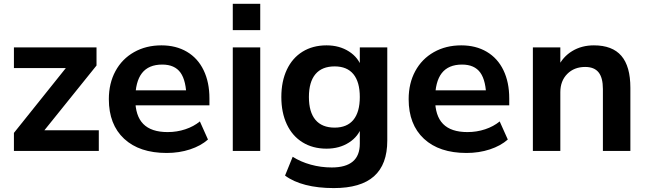

<svg xmlns="http://www.w3.org/2000/svg" viewBox="-20 -786 3374 1000"><path d="M52.5 -93.8 352.5 -468.5 353 -431.6H52.5V-539.1H482.7V-444.8L179.9 -68.6L178.5 -107.4H494.6V0H52.5Z M546.9 -269.5Q546.9 -352.1 581.3 -415.6Q615.7 -479.2 678.2 -514.5Q740.7 -549.8 820.8 -549.8Q896.7 -549.8 953.5 -516.4Q1010.3 -482.9 1040.5 -420.3Q1070.8 -357.7 1070.8 -273.4V-237.3H664.8V-315.4H967.3L951.2 -274.2Q950.4 -365.2 920.2 -407.5Q889.9 -449.7 825 -449.7Q754.2 -449.7 719.4 -405.2Q684.6 -360.6 684.6 -269.3Q684.6 -182.6 726.2 -140.4Q767.8 -98.1 853 -98.1Q901.6 -98.1 945.3 -112.7Q989 -127.2 1021 -153.6L1063.2 -59.3Q1026.1 -26.4 969.6 -7.8Q913.1 10.7 848.1 10.7Q706.3 10.7 626.6 -63.2Q546.9 -137.2 546.9 -269.5Z M1192.4 -766.1H1335.4V-628.9H1192.4ZM1192.4 -539.1H1335.4V0H1192.4Z M1464.6 128.4 1504.4 30.5Q1545.7 56.9 1598.5 71.5Q1651.4 86.2 1707.8 86.2Q1780.8 86.2 1817.4 55.3Q1854 24.4 1854 -37.6V-129.4H1864.7Q1847.4 -75.4 1797.6 -43.6Q1747.8 -11.7 1680.7 -11.7Q1609.4 -11.7 1556 -44.6Q1502.7 -77.4 1474 -138.3Q1445.3 -199.2 1445.3 -280.8Q1445.3 -362.3 1474 -423.2Q1502.7 -484.1 1556 -517Q1609.4 -549.8 1680.7 -549.8Q1747.8 -549.8 1797.6 -517.9Q1847.4 -486.1 1864.7 -431.9L1854 -434.1V-539.1H1997.1V-53.7Q1997.1 70.6 1928 132.1Q1858.9 193.6 1718.8 193.6Q1636 193.6 1571.7 177Q1507.3 160.4 1464.6 128.4ZM1854 -280.8Q1854 -359.1 1820.7 -399.7Q1787.4 -440.2 1722.9 -440.2Q1657 -440.2 1622.9 -399.7Q1588.9 -359.1 1588.9 -280.8Q1588.9 -202.4 1622.9 -161.9Q1657 -121.3 1722.9 -121.3Q1787.4 -121.3 1820.7 -161.9Q1854 -202.4 1854 -280.8Z M2108.4 -269.5Q2108.4 -352.1 2142.8 -415.6Q2177.2 -479.2 2239.7 -514.5Q2302.2 -549.8 2382.3 -549.8Q2458.3 -549.8 2515 -516.4Q2571.8 -482.9 2602.1 -420.3Q2632.3 -357.7 2632.3 -273.4V-237.3H2226.3V-315.4H2528.8L2512.7 -274.2Q2512 -365.2 2481.7 -407.5Q2451.4 -449.7 2386.5 -449.7Q2315.7 -449.7 2280.9 -405.2Q2246.1 -360.6 2246.1 -269.3Q2246.1 -182.6 2287.7 -140.4Q2329.3 -98.1 2414.6 -98.1Q2463.1 -98.1 2506.8 -112.7Q2550.5 -127.2 2582.5 -153.6L2624.8 -59.3Q2587.6 -26.4 2531.1 -7.8Q2474.6 10.7 2409.7 10.7Q2267.8 10.7 2188.1 -63.2Q2108.4 -137.2 2108.4 -269.5Z M2755.4 -539.1H2898.4V-436.8H2886.2Q2910.9 -490 2960.1 -519.9Q3009.3 -549.8 3073 -549.8Q3169.2 -549.8 3216.2 -495.2Q3263.2 -440.7 3263.2 -328.6V0H3120.1V-322.5Q3120.1 -381.3 3097.5 -409.3Q3075 -437.3 3027.8 -437.3Q2970.5 -437.3 2934.4 -400.9Q2898.4 -364.5 2898.4 -305.9V0H2755.4Z"/></svg>

Font: Min Sans VF VF
Style: Regular
Weight: 400
Designer: Jinseong-Kim, NotoSansCJK, Nunito
Foundry: Jinseong-Kim
Version: Version 1.420;Glyphs 3.1.2 (3151)